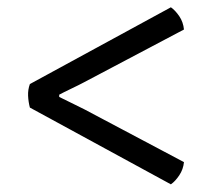

<svg xmlns="http://www.w3.org/2000/svg" viewBox="-20 -566 580 514"><path d="M437.5 -546.5Q449.5 -538 460 -522.5Q470.5 -507 472.5 -487L205.5 -346Q192.5 -339 170.5 -328.5Q148.5 -318 138.5 -312.5V-306.5Q148.5 -301.5 170.5 -290.8Q192.5 -280 205.5 -273.5L472.5 -132Q470.5 -112.5 460 -96.8Q449.5 -81 437.5 -72.5L60 -278Q56 -293 55.2 -309.5Q54.5 -326 60 -341Z"/></svg>

Font: Signika SC
Style: Regular
Weight: 300
Designer: Anna Giedryś
Foundry: Anna Giedryś
Version: Version 2.000